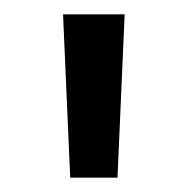

<svg xmlns="http://www.w3.org/2000/svg" viewBox="-20 -851 262 268"><path d="M144 -603H78L68 -831H154Z"/></svg>

Font: Belgrano
Style: Regular
Weight: 400
Version: Version 1.002